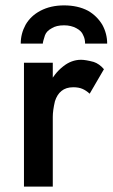

<svg xmlns="http://www.w3.org/2000/svg" viewBox="-20 -693 418 713"><path d="M176 0V-460H69V0ZM313 -345 366 -436Q349 -456 328 -463Q298 -471 281 -471Q245 -471 214 -446Q181 -420 161 -378Q140 -334 140 -280L176 -259Q176 -283 184 -317Q192 -342 208 -355Q225 -369 252 -369Q272 -369 286 -363Q300 -357 313 -345ZM139 -531H57Q57 -568 75 -601Q94 -634 130 -653Q168 -673 218 -673Q269 -673 307 -653Q340 -634 360 -601Q378 -568 378 -531H296Q296 -549 289 -562Q283 -578 264 -588Q244 -599 218 -599Q189 -599 172 -588Q153 -578 147 -562Q139 -538 139 -531Z"/></svg>

Font: NM-font
Style: Medium
Weight: 500
Designer: ""
Foundry: ""
Version: ""